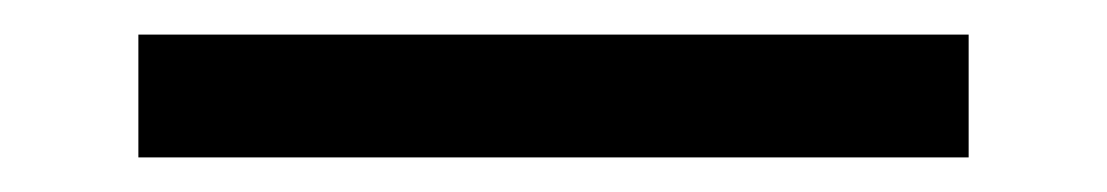

<svg xmlns="http://www.w3.org/2000/svg" viewBox="-20 49 640 111"><path d="M60 140H540V69H60Z"/></svg>

Font: Hasklig
Style: Regular
Weight: 400
Monospace: yes
Designer: Paul D. Hunt, Teo Tuominen
Foundry: Adobe Systems Incorporated
Version: Version 2.030;PS 1.0;hotconv 16.6.51;makeotf.lib2.5.65220